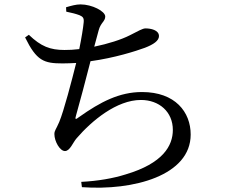

<svg xmlns="http://www.w3.org/2000/svg" viewBox="-20 -807 1040 872"><path d="M281 -754C306 -749 325 -744 341 -738C357 -731 362 -725 360 -705C358 -682 350 -633 340 -584C317 -581 294 -580 273 -580C208 -580 166 -596 111 -649L94 -637C146 -531 179 -519 264 -519C285 -519 305 -520 326 -521C306 -441 270 -303 249 -253C234 -218 227 -214 227 -198C227 -165 252 -121 275 -121C298 -121 311 -160 328 -179C397 -259 510 -353 620 -353C703 -353 765 -299 765 -217C765 -145 720 -65 551 -15C494 3 426 15 349 19L352 43C587 60 846 -10 846 -196C846 -298 776 -389 625 -389C522 -389 436 -344 340 -276C321 -261 320 -265 326 -285C340 -335 371 -449 391 -529C501 -544 597 -575 638 -590C677 -605 702 -622 702 -643C702 -671 664 -678 641 -678C627 -678 608 -666 570 -647C531 -627 471 -608 408 -595L428 -669C437 -704 458 -710 458 -732C458 -756 398 -787 346 -787C325 -787 304 -781 280 -774Z"/></svg>

Font: Noto Serif TC Medium
Style: Regular
Weight: 500
Designer: Ryoko NISHIZUKA 西塚涼子 (kana & ideographs); Frank Grießhammer (Latin, Greek & Cyrillic); Wenlong ZHANG 张文龙 (bopomofo); San
Foundry: Adobe
Version: Version 2.001;hotconv 1.1.0;makeotfexe 2.6.0